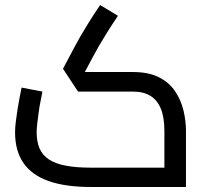

<svg xmlns="http://www.w3.org/2000/svg" viewBox="-20 -745 835 765"><path d="M341 0Q241 0 174 -23.5Q107 -47 73.5 -95.5Q40 -144 40 -218Q40 -236 43 -260.5Q46 -285 50 -310.5Q54 -336 58.5 -358.5Q63 -381 66 -396L149 -380Q146 -363 141.5 -341.5Q137 -320 134 -297Q131 -274 128.5 -253.5Q126 -233 126 -218Q126 -181 137.5 -154Q149 -127 174.5 -110Q200 -93 241.5 -85Q283 -77 342 -77H635V-223Q635 -277 621 -311.5Q607 -346 579.5 -363Q552 -380 510 -380H291L231 -471L276 -556Q287 -577 300 -599.5Q313 -622 331.5 -652Q350 -682 379 -725L450 -682Q421 -639 403.5 -610.5Q386 -582 374 -561.5Q362 -541 351 -520L318 -458H510Q573 -458 614.5 -436.5Q656 -415 679 -379.5Q702 -344 711.5 -303Q721 -262 721 -223V0Z"/></svg>

Font: Cairo Play Medium
Style: Regular
Weight: 500
Version: Version 3.119